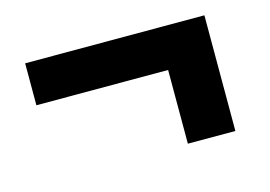

<svg xmlns="http://www.w3.org/2000/svg" viewBox="-59 -586 796 566"><g transform="rotate(-15 339.5 -303.5)"><path d="M51 -352V-480H598V-127H453V-352Z"/></g></svg>

Font: Mplus 1p ExtraBold
Style: Regular
Weight: 800
Version: Version 1.061